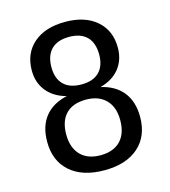

<svg xmlns="http://www.w3.org/2000/svg" viewBox="-97 -695 694 785"><g transform="rotate(-15 250.0 -302.0)"><path d="M250 -287.1Q194.3 -287.1 165 -256.8Q135.7 -226.6 135.7 -169.9Q135.7 -114.3 165.5 -83Q195.3 -51.8 250 -51.8Q304.7 -51.8 334.5 -82.5Q364.3 -113.3 364.3 -169.9Q364.3 -225.6 334 -256.3Q303.7 -287.1 250 -287.1ZM178.7 -321.3Q126 -335 96.7 -371.1Q67.4 -407.2 67.4 -459Q67.4 -531.2 116.2 -573.7Q165 -616.2 250 -616.2Q334 -616.2 382.8 -573.7Q431.6 -531.2 431.6 -459Q431.6 -407.2 402.8 -371.1Q374 -335 321.3 -321.3Q381.8 -307.6 414.1 -267.1Q446.3 -226.6 446.3 -162.1Q446.3 -80.1 394 -34.2Q341.8 11.7 250 11.7Q157.2 11.7 105 -34.2Q52.7 -80.1 52.7 -161.1Q52.7 -226.6 85 -267.1Q117.2 -307.6 178.7 -321.3ZM148.4 -451.2Q148.4 -403.3 174.3 -377.4Q200.2 -351.6 250 -351.6Q298.8 -351.6 324.7 -377.4Q350.6 -403.3 350.6 -451.2Q350.6 -501 324.7 -526.9Q298.8 -552.7 250 -552.7Q200.2 -552.7 174.3 -526.4Q148.4 -500 148.4 -451.2Z"/></g></svg>

Font: BabelStone Irk Bitig Colour
Style: Regular
Weight: 400
Designer: Andrew West
Foundry: BabelStone
Version: Version 1.03 June 7, 2023